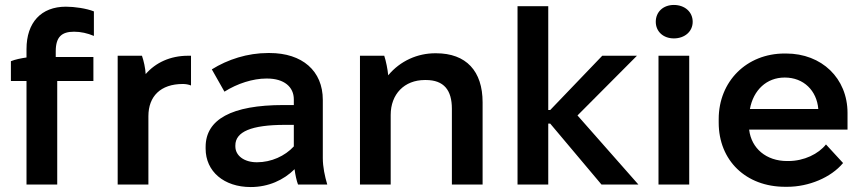

<svg xmlns="http://www.w3.org/2000/svg" viewBox="-20 -745 3487 775"><path d="M87 0H211V-418H357V-515H205V-538C205 -596 229 -617 279 -617C306 -617 333 -611 359 -600V-699C329 -711 281 -718 246 -718C146 -718 87 -654 87 -547V-513C66 -510 41 -505 24 -498V-418H87Z M455 0H579V-276C579 -356 628 -406 718 -406C729 -406 741 -404 751 -400V-520H739C667 -520 608 -492 568 -446C567 -469 560 -500 553 -520H455Z M992 10C1063 10 1125 -18 1169 -62C1172 -39 1177 -16 1183 0H1301C1291 -34 1283 -71 1283 -107V-342C1283 -459 1200 -531 1068 -531H1062C979 -531 899 -505 835 -465L886 -375C938 -408 1001 -428 1055 -428H1058C1127 -428 1166 -394 1166 -344V-321H1124C915 -321 810 -263 810 -152V-145C810 -53 884 10 992 10ZM1017 -90C965 -90 930 -117 930 -154V-158C930 -213 994 -241 1131 -241H1166V-154C1130 -115 1075 -90 1017 -90Z M1433 0H1557V-281C1557 -365 1612 -422 1695 -422H1699C1772 -422 1804 -381 1804 -306V0H1928V-332C1928 -458 1862 -530 1740 -530H1737C1666 -530 1596 -500 1547 -441C1545 -464 1538 -499 1531 -520H1433Z M2069 0H2193V-246H2201L2408 0H2557L2311 -279L2551 -520H2411L2201 -301H2193V-720H2069Z M2700 -590C2744 -590 2776 -618 2776 -657C2776 -697 2744 -725 2700 -725C2657 -725 2627 -697 2627 -657C2627 -618 2657 -590 2700 -590ZM2638 0H2762V-520H2638Z M3149 9H3158C3244 9 3334 -28 3383 -87L3314 -162C3284 -124 3226 -95 3162 -95H3157C3073 -95 3013 -146 3004 -221V-222H3401V-289C3401 -429 3297 -529 3153 -529H3147C2994 -529 2881 -417 2881 -264V-250C2881 -97 2991 9 3149 9ZM3007 -305C3021 -382 3075 -432 3147 -432H3148C3224 -432 3277 -379 3283 -305Z"/></svg>

Font: Fixel Display SemiBold
Style: Regular
Weight: 600
Designer: AlfaBravo + MacPaw
Foundry: Kyrylo Tkachov, Marchela Mozhyna, Serhii Makarenko, Maria Weinstein, Zakhar Kryvoshyya
Version: Version 1.211